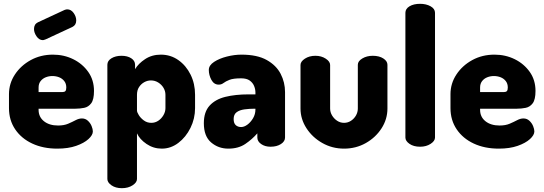

<svg xmlns="http://www.w3.org/2000/svg" viewBox="-20 -768 2847 1005"><path d="M280 10Q206 10 149 -16.5Q92 -43 59.5 -91Q27 -139 27 -202V-275Q27 -331 58 -378Q89 -425 141 -453.5Q193 -482 257 -482Q315 -482 363.5 -458Q412 -434 442 -391.5Q472 -349 472 -292Q472 -247 457.5 -227.5Q443 -208 420.5 -203.5Q398 -199 375 -199H182V-193Q182 -156 210 -133.5Q238 -111 284 -111Q315 -111 337 -120.5Q359 -130 376 -139Q393 -148 409 -148Q427 -148 440 -136Q453 -124 459.5 -108Q466 -92 466 -80Q466 -61 443 -40Q420 -19 378.5 -4.5Q337 10 280 10ZM182 -286H306Q317 -286 322 -291Q327 -296 327 -310Q327 -330 316.5 -343.5Q306 -357 289.5 -363.5Q273 -370 254 -370Q236 -370 219.5 -363.5Q203 -357 192.5 -343.5Q182 -330 182 -310ZM204 -558Q185 -558 171.5 -577.5Q158 -597 158 -616Q158 -641 178 -651L318 -716Q326 -719 332 -719Q352 -719 365.5 -700Q379 -681 379 -661Q379 -637 359 -627L219 -562Q215 -561 211.5 -559.5Q208 -558 204 -558Z M618 217Q585 217 563.5 202Q542 187 542 169V-429Q542 -450 563.5 -463Q585 -476 616 -476Q647 -476 667 -463Q687 -450 687 -429V-406Q704 -435 739.5 -458.5Q775 -482 822 -482Q873 -482 913.5 -453.5Q954 -425 977.5 -377.5Q1001 -330 1001 -272V-202Q1001 -147 977 -98.5Q953 -50 913.5 -20Q874 10 827 10Q783 10 747 -14.5Q711 -39 697 -70V169Q697 187 674 202Q651 217 618 217ZM772 -125Q792 -125 808.5 -136Q825 -147 835.5 -165Q846 -183 846 -202V-272Q846 -291 836 -308Q826 -325 808.5 -336Q791 -347 770 -347Q752 -347 735.5 -338Q719 -329 708 -312.5Q697 -296 697 -272V-189Q697 -181 706.5 -165.5Q716 -150 733 -137.5Q750 -125 772 -125Z M1175 10Q1123 10 1085 -22.5Q1047 -55 1047 -123Q1047 -182 1077 -215Q1107 -248 1159.5 -261Q1212 -274 1281 -274H1317V-284Q1317 -301 1310 -318Q1303 -335 1287 -346.5Q1271 -358 1242 -358Q1201 -358 1181 -350Q1161 -342 1150 -333.5Q1139 -325 1125 -325Q1100 -325 1086.5 -350Q1073 -375 1073 -402Q1073 -426 1100.5 -444Q1128 -462 1167.5 -472Q1207 -482 1244 -482Q1326 -482 1376 -454Q1426 -426 1449 -381.5Q1472 -337 1472 -286V-48Q1472 -28 1450.5 -14Q1429 0 1396 0Q1367 0 1347 -14Q1327 -28 1327 -48V-70Q1300 -39 1264 -14.5Q1228 10 1175 10ZM1242 -103Q1258 -103 1275 -115.5Q1292 -128 1304.5 -149Q1317 -170 1317 -195V-199H1313Q1285 -199 1259.5 -195.5Q1234 -192 1218.5 -180.5Q1203 -169 1203 -145Q1203 -123 1214 -113Q1225 -103 1242 -103Z M1781 10Q1719 10 1667 -19.5Q1615 -49 1584 -97Q1553 -145 1553 -200V-428Q1553 -446 1576 -461Q1599 -476 1631 -476Q1662 -476 1685 -461Q1708 -446 1708 -428V-200Q1708 -181 1718 -164Q1728 -147 1744.5 -136Q1761 -125 1781 -125Q1801 -125 1817.5 -136Q1834 -147 1843.5 -164Q1853 -181 1853 -200V-429Q1853 -448 1876.5 -462Q1900 -476 1931 -476Q1965 -476 1986.5 -462Q2008 -448 2008 -429V-200Q2008 -144 1977 -96Q1946 -48 1894.5 -19Q1843 10 1781 10Z M2179 0Q2145 0 2123.5 -15Q2102 -30 2102 -48V-701Q2102 -722 2123.5 -735Q2145 -748 2179 -748Q2211 -748 2234 -735Q2257 -722 2257 -701V-48Q2257 -30 2234 -15Q2211 0 2179 0Z M2591 10Q2517 10 2460 -16.5Q2403 -43 2370.5 -91Q2338 -139 2338 -202V-275Q2338 -331 2369 -378Q2400 -425 2452 -453.5Q2504 -482 2568 -482Q2626 -482 2674.5 -458Q2723 -434 2753 -391.5Q2783 -349 2783 -292Q2783 -247 2768.5 -227.5Q2754 -208 2731.5 -203.5Q2709 -199 2686 -199H2493V-193Q2493 -156 2521 -133.5Q2549 -111 2595 -111Q2626 -111 2648 -120.5Q2670 -130 2687 -139Q2704 -148 2720 -148Q2738 -148 2751 -136Q2764 -124 2770.5 -108Q2777 -92 2777 -80Q2777 -61 2754 -40Q2731 -19 2689.5 -4.5Q2648 10 2591 10ZM2493 -286H2617Q2628 -286 2633 -291Q2638 -296 2638 -310Q2638 -330 2627.5 -343.5Q2617 -357 2600.5 -363.5Q2584 -370 2565 -370Q2547 -370 2530.5 -363.5Q2514 -357 2503.5 -343.5Q2493 -330 2493 -310Z"/></svg>

Font: Dosis ExtraBold
Style: Regular
Weight: 800
Designer: EdgarTolentino, PabloImpallari, IginoMarini
Foundry: EdgarTolentino, PabloImpallari, IginoMarini
Version: Version 3.001; ttfautohint (v1.8.2)